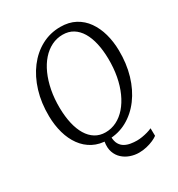

<svg xmlns="http://www.w3.org/2000/svg" viewBox="-214 -890 1115 1204"><g transform="rotate(-30 343.5 -288.0)"><path d="M439.5 177.5Q408 177.5 377.5 167Q347 156.5 323.8 135.5Q300.5 114.5 289.5 83Q278.5 51.5 285.5 9L336 3.5Q336.5 36 348.2 56.2Q360 76.5 379 87Q398 97.5 420.8 101.2Q443.5 105 466 105Q483 105 503.2 101.8Q523.5 98.5 543 93Q562.5 87.5 577 80.5L578 135.5Q566 145 544.2 154.8Q522.5 164.5 495.2 171Q468 177.5 439.5 177.5ZM310.5 10Q250 10 204.2 -14Q158.5 -38 127.5 -80.8Q96.5 -123.5 80.5 -180.2Q64.5 -237 63.5 -302.5Q62 -399.5 87 -481.5Q112 -563.5 158.2 -624.5Q204.5 -685.5 267.2 -719.2Q330 -753 404 -753Q465.5 -753 511.2 -728.5Q557 -704 587.2 -661Q617.5 -618 633 -562Q648.5 -506 649.5 -442.5Q651 -346.5 626.8 -264.2Q602.5 -182 556.8 -120.5Q511 -59 448.2 -24.5Q385.5 10 310.5 10ZM321.5 -38Q364 -38 401.8 -57Q439.5 -76 470 -111Q500.5 -146 522.5 -194.8Q544.5 -243.5 555.8 -303.2Q567 -363 566 -431Q565 -491.5 553.8 -541.5Q542.5 -591.5 520.8 -627.8Q499 -664 467 -683.8Q435 -703.5 392 -703.5Q349.5 -703.5 311.8 -684.8Q274 -666 243.5 -631.5Q213 -597 191.2 -548.5Q169.5 -500 158 -440.5Q146.5 -381 147.5 -313Q148.5 -251.5 160 -201Q171.5 -150.5 193.5 -114Q215.5 -77.5 247.5 -57.8Q279.5 -38 321.5 -38Z"/></g></svg>

Font: Merriweather Light 18pt Light
Style: Italic
Weight: 300
Italic angle: -7.8°
Version: Version 2.101